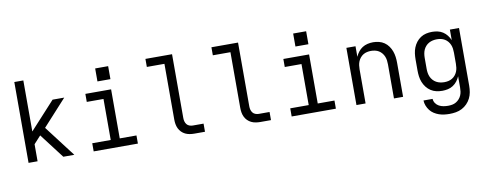

<svg xmlns="http://www.w3.org/2000/svg" viewBox="-74 -1116 4349 1719"><g transform="rotate(-10 2100.0 -256.0)"><path d="M107 0V-735H189V-271L417 -520H523L307 -283L523 0H423L252 -224L189 -155V0Z M699 0V-74H867V-447H715V-520H949V-74H1101V0ZM841 -611V-729H959V-611Z M1613 0Q1593 0 1572 -3.5Q1551 -7 1532.5 -16Q1514 -25 1499 -40Q1484 -55 1475 -74Q1466 -93 1462.5 -113.5Q1459 -134 1459 -155V-662H1299V-735H1541V-155Q1541 -139 1545 -124Q1549 -109 1558.5 -97Q1568 -85 1583 -79.5Q1598 -74 1613 -74H1711V0Z M2213 0Q2193 0 2172 -3.5Q2151 -7 2132.5 -16Q2114 -25 2099 -40Q2084 -55 2075 -74Q2066 -93 2062.5 -113.5Q2059 -134 2059 -155V-662H1899V-735H2141V-155Q2141 -139 2145 -124Q2149 -109 2158.5 -97Q2168 -85 2183 -79.5Q2198 -74 2213 -74H2311V0Z M2499 0V-74H2667V-447H2515V-520H2749V-74H2901V0ZM2641 -611V-729H2759V-611Z M3088 0V-520H3171V-424Q3181 -448 3197 -468.5Q3213 -489 3234 -502.5Q3255 -516 3280.5 -522Q3306 -528 3332 -528Q3358 -528 3384.5 -521.5Q3411 -515 3433 -500Q3455 -485 3471 -462.5Q3487 -440 3496 -415Q3505 -390 3508.5 -363.5Q3512 -337 3512 -310V0H3429V-310Q3429 -328 3426.5 -346.5Q3424 -365 3417 -382Q3410 -399 3398 -413.5Q3386 -428 3370.5 -437.5Q3355 -447 3336.5 -451Q3318 -455 3300 -455Q3282 -455 3263.5 -451Q3245 -447 3229.5 -437.5Q3214 -428 3202 -413.5Q3190 -399 3183 -382Q3176 -365 3173.5 -346.5Q3171 -328 3171 -310V0Z M3896 223Q3872 223 3847.5 220Q3823 217 3800 209Q3777 201 3756 187.5Q3735 174 3720 154.5Q3705 135 3696 112Q3687 89 3686 64H3769Q3770 86 3782.5 104Q3795 122 3814 132Q3833 142 3854 145.5Q3875 149 3896 149Q3915 149 3933.5 145.5Q3952 142 3968 132.5Q3984 123 3996.5 109Q4009 95 4016.5 78Q4024 61 4026.5 42.5Q4029 24 4029 5V-96Q4019 -72 4003 -51.5Q3987 -31 3965.5 -17Q3944 -3 3918.5 2.5Q3893 8 3868 8Q3840 8 3813.5 2Q3787 -4 3764 -19Q3741 -34 3724 -56Q3707 -78 3697 -103.5Q3687 -129 3683.5 -156Q3680 -183 3680 -210V-310Q3680 -337 3683.5 -364Q3687 -391 3697 -416.5Q3707 -442 3724 -464Q3741 -486 3764 -501Q3787 -516 3813.5 -522Q3840 -528 3868 -528Q3893 -528 3918.5 -522.5Q3944 -517 3965.5 -503Q3987 -489 4003 -468.5Q4019 -448 4029 -424V-520H4112V5Q4112 34 4107 63Q4102 92 4089 118Q4076 144 4055.5 165Q4035 186 4009 199.5Q3983 213 3954 218Q3925 223 3896 223ZM3899 -65Q3918 -65 3936 -69Q3954 -73 3970 -82.5Q3986 -92 3998 -106.5Q4010 -121 4017 -138Q4024 -155 4026.5 -173.5Q4029 -192 4029 -210V-310Q4029 -328 4026.5 -346.5Q4024 -365 4017 -382Q4010 -399 3998 -413.5Q3986 -428 3970 -437.5Q3954 -447 3936 -451Q3918 -455 3899 -455Q3880 -455 3861.5 -451Q3843 -447 3826.5 -438Q3810 -429 3797 -414.5Q3784 -400 3776.5 -383Q3769 -366 3766 -347.5Q3763 -329 3763 -310V-210Q3763 -191 3766 -172.5Q3769 -154 3776.5 -137Q3784 -120 3797 -105.5Q3810 -91 3826.5 -82Q3843 -73 3861.5 -69Q3880 -65 3899 -65Z"/></g></svg>

Font: Iosevka SS04 Extended
Style: Regular
Weight: 400
Width: 7
Monospace: yes
Designer: Belleve Invis
Foundry: Belleve Invis
Version: Version 19.0.0; ttfautohint (v1.8.4)